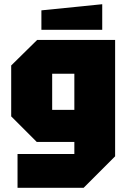

<svg xmlns="http://www.w3.org/2000/svg" viewBox="-20 -749 603 909"><path d="M63 140V-20H332V-77H154L33 -198V-439L156 -560H525V-9L376 140ZM227 -400V-229H332V-400ZM176 -608V-700L464 -729V-608Z"/></svg>

Font: Tektur SemiCondensed ExtraBold
Style: Regular
Weight: 800
Width: 4
Designer: Adam Jagosz
Foundry: Adam Jagosz
Version: Version 1.005;gftools[0.9.30]